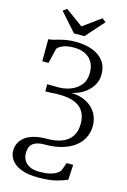

<svg xmlns="http://www.w3.org/2000/svg" viewBox="-172 -1039 905 1364"><g transform="rotate(15 281.0 -356.5)"><path d="M251 249.5Q180.5 249.5 132.2 231.5Q84 213.5 59 182Q34 150.5 34 110Q34 83 45 57.8Q56 32.5 81 12Q106 -8.5 147 -20.5Q188 -32.5 248 -32.5Q308.5 -32.5 353.2 -49.8Q398 -67 423.2 -103.5Q448.5 -140 448.5 -198Q448.5 -246 429 -282.2Q409.5 -318.5 364.8 -338.5Q320 -358.5 244.5 -358.5L146 -354.5L145.5 -407.5L230.5 -406.5Q273.5 -406.5 316.8 -422.5Q360 -438.5 388.8 -473.2Q417.5 -508 417.5 -563.5Q417.5 -632.5 376.2 -670.2Q335 -708 262 -708Q213 -708 182.2 -695Q151.5 -682 141.5 -666L115.5 -556H69.5L70 -718Q88.5 -719.5 107.5 -724.5Q126.5 -729.5 149 -735.8Q171.5 -742 199.8 -746.5Q228 -751 264.5 -751Q335 -751 388 -730.8Q441 -710.5 470.8 -671.5Q500.5 -632.5 500.5 -576Q500.5 -534.5 483.8 -502.5Q467 -470.5 440.8 -447.5Q414.5 -424.5 384.2 -410.8Q354 -397 327 -392Q393 -390.5 439.5 -365.2Q486 -340 510.8 -298.5Q535.5 -257 535.5 -206Q535.5 -158 515.8 -118Q496 -78 458 -49.2Q420 -20.5 365.5 -4.8Q311 11 242.5 11Q204.5 11 181.5 18.8Q158.5 26.5 146.2 40Q134 53.5 129.8 70.5Q125.5 87.5 125.5 106Q125.5 131.5 138.2 155Q151 178.5 178.8 193.2Q206.5 208 251 208Q295.5 208 326 201Q356.5 194 375.2 182.2Q394 170.5 403 156.5L424 98H472L466 209.5Q437 222.5 386.8 236Q336.5 249.5 251 249.5ZM235.5 -805.5 116 -940.5 144 -961.5 274 -867 403.5 -961.5 432 -940.5 312.5 -805.5Z"/></g></svg>

Font: Merriweather 48pt Light
Style: Regular
Weight: 300
Version: Version 2.100